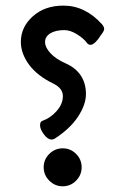

<svg xmlns="http://www.w3.org/2000/svg" viewBox="-20 -654 439 674"><path d="M53.2 -506.8Q53.2 -559.1 95.2 -596.7Q137.2 -634.3 202.6 -634.3Q279.3 -634.3 338.4 -568.4Q345.7 -559.6 345.7 -552.2Q345.7 -544.9 332.5 -528.3Q325.7 -516.6 315.7 -506.6Q305.7 -496.6 297.9 -496.6Q290 -496.6 285.2 -503.4Q273.9 -519 250.2 -533.7Q226.6 -548.3 206.1 -548.3Q174.8 -548.3 156.5 -536.9Q138.2 -525.4 138.2 -506.6Q138.2 -487.8 157 -467.3Q175.8 -446.8 210.7 -431.4Q245.6 -416 263.7 -388.7Q281.7 -361.3 281.7 -324Q281.7 -286.6 253.7 -244.1Q225.6 -201.7 170.9 -166.5Q165 -164.1 161.6 -164.1Q147.5 -164.1 134 -182.4Q120.6 -200.7 120.6 -214.1Q120.6 -227.5 129.4 -230Q157.2 -239.7 179 -264.4Q200.7 -289.1 200.7 -316.4Q200.7 -343.8 168.5 -359.9Q110.8 -387.7 82 -427Q53.2 -466.3 53.2 -506.8ZM153.1 -19.8Q133.3 -39.6 133.3 -66.9Q133.3 -94.2 153.1 -113.8Q172.9 -133.3 200.2 -133.3Q227.5 -133.3 247.1 -113.8Q266.6 -94.2 266.6 -66.9Q266.6 -39.6 247.1 -19.8Q227.5 0 200.2 0Q172.9 0 153.1 -19.8Z"/></svg>

Font: Shahab
Style: Regular
Weight: 400
Designer: Mohammad Saleh Souzanchi
Foundry: http://font-store.ir
Version: Version:0.0.2;RFB:1.2.5;Building:2016-11-27 11:18:45.721916